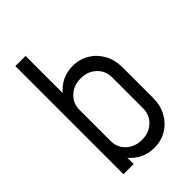

<svg xmlns="http://www.w3.org/2000/svg" viewBox="-215 -782 879 879"><g transform="rotate(-45 224.0 -342.5)"><path d="M60 -499V-700H126V-499ZM126 0H60V-500H126ZM403 -150H337V-350H403ZM337 -350Q337 -393 307 -421Q277 -449 232 -449L246 -515Q291 -515 326.5 -493.5Q362 -472 382.5 -434.5Q403 -397 403 -350ZM88 -350Q88 -397 109 -434.5Q130 -472 165.5 -493.5Q201 -515 246 -515L232 -449Q186 -449 156 -421Q126 -393 126 -350ZM337 -150H403Q403 -103 382.5 -65.5Q362 -28 326.5 -6.5Q291 15 246 15L232 -51Q277 -51 307 -79Q337 -107 337 -150ZM88 -150H126Q126 -107 156 -79Q186 -51 232 -51L246 15Q201 15 165.5 -6.5Q130 -28 109 -65.5Q88 -103 88 -150Z"/></g></svg>

Font: Akshar Light Light
Style: Regular
Weight: 300
Version: Version 1.100